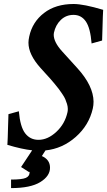

<svg xmlns="http://www.w3.org/2000/svg" viewBox="-20 -755 539 965"><path d="M350.1 -734.9Q400.4 -734.9 498.5 -705.6Q497.6 -692.9 496.8 -671.1Q496.1 -649.4 495.1 -613Q494.1 -576.7 493.2 -551.3L440.4 -536.6Q434.1 -614.3 411.4 -647.2Q388.7 -680.2 349.6 -680.2Q312 -680.2 285.6 -654.8Q259.3 -629.4 251 -590.3Q250 -585.4 250 -580.6Q250 -543.5 292 -497.1L369.6 -411.6Q449.2 -323.7 450.2 -244.1Q450.2 -226.1 446.3 -209Q427.2 -125.5 360.6 -66.7Q293.9 -7.8 208.5 1Q204.6 6.3 199.5 15.1Q194.3 23.9 190.4 29.3Q231.4 47.4 231.4 87.9Q231.4 129.9 182.4 160.2Q133.3 190.4 35.6 190.4V147.5Q89.8 147.5 109.4 139.2Q128.9 130.9 128.9 110.8V107.9Q127 108.9 126 109.9L85.9 84.5L141.6 0.5Q91.3 -4.9 17.1 -26.9Q18.1 -39.6 18.8 -61.3Q19.5 -83 20.5 -119.4Q21.5 -155.8 22.5 -181.2L74.7 -195.8Q81.5 -117.2 106.7 -84.7Q131.8 -52.2 173.3 -52.2Q220.2 -52.2 263.4 -92.5Q306.6 -132.8 319.3 -191.4Q320.8 -197.8 320.8 -208Q320.8 -219.2 316.9 -232.2Q313 -245.1 308.3 -256.1Q303.7 -267.1 293.2 -282.5Q282.7 -297.9 275.6 -307.6Q268.6 -317.4 253.4 -335.2Q238.3 -353 231.2 -361.1Q224.1 -369.1 206.5 -388.2Q189 -407.2 183.6 -413.6Q123 -481 123 -540.5Q123 -553.7 127 -571.8Q142.6 -644.5 201.2 -689.7Q259.8 -734.9 350.1 -734.9Z"/></svg>

Font: Flanker
Style: Bold Italic
Weight: 700
Italic angle: -12°
Designer: Flanker
Version: Version 2.000